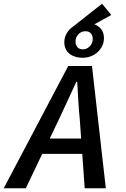

<svg xmlns="http://www.w3.org/2000/svg" viewBox="-53 -1007 673 1027"><path d="M261 -366 213 -266H381L374 -365Q369 -416 366 -466.5Q363 -517 360 -569H355Q331 -518 308.5 -468Q286 -418 261 -366ZM-33 0 312 -654H439L513 0H400L387 -184H173L85 0ZM388 -698Q369 -698 351.5 -703Q334 -708 320.5 -718Q307 -728 299 -744Q291 -760 291 -781Q291 -807 304 -829Q317 -851 338 -865L493 -987L542 -927L452 -877Q475 -868 489 -850Q503 -832 503 -803Q503 -781 494 -762Q485 -743 469.5 -728.5Q454 -714 433 -706Q412 -698 388 -698ZM390 -743Q411 -743 427 -759Q443 -775 443 -798Q443 -817 433 -828.5Q423 -840 404 -840Q382 -840 366.5 -824Q351 -808 351 -785Q351 -767 361 -755Q371 -743 390 -743Z"/></svg>

Font: Source Code Pro Semibold
Style: Italic
Weight: 600
Italic angle: -11°
Monospace: yes
Designer: Paul D. Hunt, Teo Tuominen
Foundry: Adobe Systems Incorporated
Version: Version 1.050;PS 1.000;hotconv 16.6.51;makeotf.lib2.5.65220